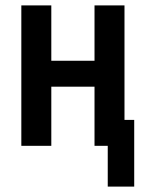

<svg xmlns="http://www.w3.org/2000/svg" viewBox="-20 -540 540 711"><path d="M379 151V0H330V-219H170V0H59V-520H170V-315H330V-520H441V-96H477V151Z"/></svg>

Font: Iosevka Algr
Style: Bold
Weight: 700
Monospace: yes
Designer: Belleve Invis
Foundry: Belleve Invis
Version: Version 26.0.2; ttfautohint (v1.8.3)